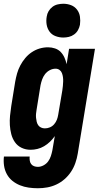

<svg xmlns="http://www.w3.org/2000/svg" viewBox="-31 -790 551 1023"><path d="M171 213Q146 213 121.5 209.5Q97 206 75 197Q53 188 35 173.5Q17 159 5.5 138Q-6 117 -9.5 92.5Q-13 68 -10 44H127Q126 54 127.5 65Q129 76 135 84Q141 92 150.5 95.5Q160 99 171 99Q186 99 201 91Q216 83 225.5 70Q235 57 240 41.5Q245 26 248 11L261 -65Q250 -49 235.5 -35Q221 -21 204 -11Q187 -1 168.5 3.5Q150 8 132 8Q106 8 84 -2.5Q62 -13 48.5 -32.5Q35 -52 29 -75.5Q23 -99 21.5 -123.5Q20 -148 22.5 -173.5Q25 -199 29 -225L50 -355Q54 -377 60 -398.5Q66 -420 77 -441Q88 -462 103.5 -480.5Q119 -499 138.5 -512Q158 -525 180 -531.5Q202 -538 225 -538Q244 -538 262 -532Q280 -526 292.5 -513Q305 -500 312.5 -483Q320 -466 324 -448L337 -530H475L383 30Q379 54 370.5 78.5Q362 103 347.5 125Q333 147 313 164.5Q293 182 269.5 193Q246 204 221 208.5Q196 213 171 213ZM208 -106Q222 -106 235 -111.5Q248 -117 257.5 -128Q267 -139 272 -152Q277 -165 279 -178L301 -308Q303 -320 304 -332Q305 -344 305.5 -355.5Q306 -367 304.5 -378.5Q303 -390 299 -400.5Q295 -411 286 -417.5Q277 -424 265 -424Q249 -424 234 -416Q219 -408 209 -395Q199 -382 193.5 -366.5Q188 -351 185 -336L164 -206Q162 -195 161 -184Q160 -173 161 -162.5Q162 -152 164.5 -141.5Q167 -131 172.5 -123Q178 -115 187.5 -110.5Q197 -106 208 -106ZM306 -590Q285 -590 265 -597.5Q245 -605 233 -621.5Q221 -638 217.5 -659Q214 -680 218 -702Q220 -717 228 -730.5Q236 -744 248.5 -753.5Q261 -763 276.5 -766.5Q292 -770 306 -770Q328 -770 347.5 -762.5Q367 -755 379.5 -738.5Q392 -722 395 -701Q398 -680 395 -658Q392 -643 384.5 -629.5Q377 -616 364 -606.5Q351 -597 336 -593.5Q321 -590 306 -590Z"/></svg>

Font: Iosevka Curly Heavy Oblique
Style: Regular
Weight: 900
Italic angle: -9°
Monospace: yes
Designer: Belleve Invis
Foundry: Belleve Invis
Version: Version 11.1.0; ttfautohint (v1.8.3)